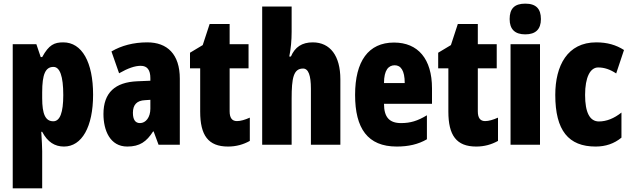

<svg xmlns="http://www.w3.org/2000/svg" viewBox="-20 -796 3475 1056"><path d="M328 -563C279 -563 249 -550 212 -482H204L180 -553H50V240H212V35C212 14 210 -21 207 -71H212C242 -14 282 10 332 10C430 10 492 -98 492 -275C492 -454 431 -563 328 -563ZM274 -428C309 -428 328 -378 328 -273C328 -177 310 -129 273 -129C230 -129 212 -168 212 -256V-288C212 -388 230 -428 274 -428Z M790 -563C714 -563 647 -545 593 -513L635 -393C684 -421 722 -434 754 -434C790 -434 807 -411 807 -366V-352L735 -349C614 -344 549 -287 549 -169C549 -79 585 10 680 10C749 10 786 -17 822 -73H825L852 0H969V-363C969 -498 900 -563 790 -563ZM777 -245 807 -247V-198C807 -151 782 -119 750 -119C724 -119 711 -138 711 -176C711 -220 733 -243 777 -245Z M1283 -130C1256 -130 1243 -148 1243 -184V-420H1347V-553H1243V-664H1133L1095 -548L1025 -506V-420H1081V-182C1081 -52 1125 10 1234 10C1279 10 1318 -1 1354 -21V-149C1327 -137 1303 -130 1283 -130Z M1584 -621V-760H1422V0H1584V-253C1584 -367 1594 -419 1647 -419C1676 -419 1690 -382 1690 -308V0H1852V-360C1852 -489 1796 -563 1700 -563C1641 -563 1602 -537 1580 -485H1571C1580 -529 1584 -575 1584 -621Z M2147 -562C2006 -562 1933 -459 1933 -274C1933 -90 2002 10 2162 10C2226 10 2280 -2 2328 -30V-162C2277 -131 2237 -119 2186 -119C2122 -119 2092 -151 2092 -225H2356V-310C2356 -472 2279 -562 2147 -562ZM2151 -437C2184 -437 2206 -409 2206 -339H2092C2092 -411 2117 -437 2151 -437Z M2648 -130C2621 -130 2608 -148 2608 -184V-420H2712V-553H2608V-664H2498L2460 -548L2390 -506V-420H2446V-182C2446 -52 2490 10 2599 10C2644 10 2683 -1 2719 -21V-149C2692 -137 2668 -130 2648 -130Z M2869 -776C2809 -776 2783 -748 2783 -691C2783 -635 2812 -607 2869 -607C2926 -607 2955 -635 2955 -691C2955 -747 2929 -776 2869 -776ZM2950 -553H2788V0H2950Z M3256 10C3311 10 3358 -6 3398 -39V-177C3358 -145 3316 -128 3274 -128C3224 -128 3198 -177 3198 -274C3198 -371 3226 -425 3270 -425C3304 -425 3336 -414 3369 -392L3412 -521C3368 -549 3320 -563 3259 -563C3101 -563 3034 -435 3034 -274C3034 -78 3107 10 3256 10Z"/></svg>

Font: Noto Sans Devanagari ExtraCondensed Black
Style: Regular
Weight: 900
Width: 2
Designer: Jelle Bosma - Monotype Design Team
Foundry: Monotype Imaging Inc.
Version: Version 2.004